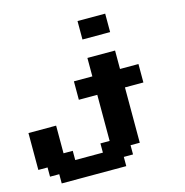

<svg xmlns="http://www.w3.org/2000/svg" viewBox="-138 -1004 1213 1257"><g transform="rotate(-15 468.5 -375.0)"><path d="M125 125H562.5V62.5H625V0H687.5V-375H812.5V-500H687.5V-625H500V-500H375V-375H500V-62.5H437.5V0H250V-62.5H187.5V-250H0V0H62.5V62.5H125ZM500 -750H687.5V-875H500Z"/></g></svg>

Font: Faithful 32x
Style: Semibold
Weight: 400
Foundry: Faithful Resource Pack
Version: Version 1.0; January 27, 2023